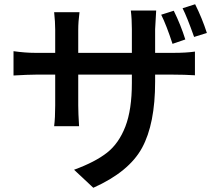

<svg xmlns="http://www.w3.org/2000/svg" viewBox="-20 -804 1017 895"><path d="M790 -753.9Q822.3 -688.5 843.8 -620.1L784.2 -599.6Q755.9 -686.5 731.4 -735.4ZM43 -452.1V-565.4Q97.7 -557.6 145.5 -557.6H237.3V-666Q237.3 -701.2 232.4 -747.1H350.6Q344.7 -703.1 344.7 -665V-557.6H594.7V-668Q594.7 -715.8 589.8 -754.9H708Q703.1 -671.9 703.1 -668V-557.6H788.1Q847.7 -557.6 888.7 -563.5V-453.1Q838.9 -456.1 789.1 -456.1H703.1V-422.9Q703.1 -226.6 642.1 -114.7Q581.1 -2.9 415 71.3L325.2 -12.7Q423.8 -48.8 479 -92.3Q534.2 -135.7 564.5 -214.4Q594.7 -293 594.7 -417V-456.1H344.7V-312.5Q344.7 -278.3 348.6 -215.8H232.4Q237.3 -254.9 237.3 -312.5V-456.1H145.5Q113.3 -456.1 43 -452.1ZM831.1 -765.6 889.6 -784.2Q921.9 -719.7 944.3 -650.4L884.8 -631.8Q851.6 -725.6 831.1 -765.6Z"/></svg>

Font: Min Sans SemiBold
Style: Regular
Weight: 600
Designer: Jinseong-Kim, NotoSansCJK, Nunito
Foundry: Jinseong-Kim
Version: Version 1.400;Glyphs 3.1.2 (3151)